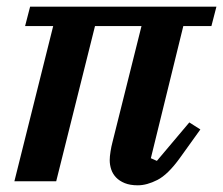

<svg xmlns="http://www.w3.org/2000/svg" viewBox="-20 -542 667 574"><path d="M392 12Q369 12 353 5.5Q337 -1 327 -11.5Q317 -22 312.5 -35.5Q308 -49 308 -63Q308 -74 310.5 -89.5Q313 -105 316 -116L403 -464H264L148 0H23L139 -464H55L70 -522H627L612 -464H528L431 -69L449 -61L546 -176L579 -155L518 -70Q482 -20 450.5 -4Q419 12 392 12Z"/></svg>

Font: IBM Plex Serif SemiBold
Style: Italic
Weight: 600
Italic angle: -14°
Designer: Mike Abbink, Paul van der Laan, Pieter van Rosmalen
Foundry: Bold Monday
Version: Version 2.5